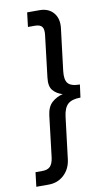

<svg xmlns="http://www.w3.org/2000/svg" viewBox="-90 -793 481 886"><g transform="rotate(-10 150.0 -350.0)"><path d="M171 -48Q165 -4 135.5 23Q106 50 64 50H6L14 -17H46Q71 -17 83 -29.5Q95 -42 99 -70L122 -263Q127 -304 149 -323.5Q171 -343 200 -350Q172 -358 155.5 -377.5Q139 -397 144 -437L167 -630Q171 -659 162 -671Q153 -683 128 -683H96L104 -750H162Q204 -750 227 -723Q250 -696 245 -652L221 -455Q216 -414 230.5 -397Q245 -380 286 -380L278 -320Q238 -320 219 -303Q200 -286 195 -245Z"/></g></svg>

Font: Haskoy
Style: Italic
Weight: 400
Designer: Ertekin Erdin
Foundry: Ertekin Erdin
Version: Version 2.000; ttfautohint (v1.8.4.7-5d5b)